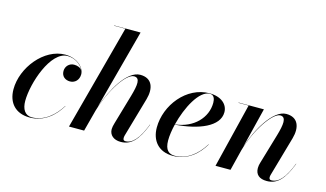

<svg xmlns="http://www.w3.org/2000/svg" viewBox="-88 -1028 2237 1317"><g transform="rotate(15 1031.0 -370.0)"><path d="M402 -129.5 400.5 -130C357.5 -59 287 5 198 5C149 5 126 -35 126 -92.5C126 -218 207.5 -465 327.5 -465C382.5 -465 428 -430.5 443 -393C432.5 -411.5 409.5 -419 386 -419C353 -419 326.5 -392.5 326.5 -358.5C326.5 -318.5 356 -300.5 387.5 -300.5C422.5 -300.5 450 -327 450 -367.5C450 -414 396 -470 310.5 -470C159.5 -470 27.5 -302.5 27.5 -149C27.5 -52.5 84 10 183.5 10C287 10 359 -56.5 402 -129.5Z M818.5 -313 757.5 -103.5C752.5 -87 749 -70.5 749 -59C749 -17 780.5 10 830 10C904 10 950 -38 996 -156L994.5 -156.5C953 -50 910.5 -3 861.5 -3C850.5 -3 844 -8 844 -21.5C844 -26.5 845 -34 846.5 -39.5L927 -319.5C950.5 -402.5 927 -469.5 843 -469.5C748.5 -469.5 661 -312 617.5 -183L769 -750H581.5V-748H661.5L461.5 0H569L609.5 -153C656.5 -311.5 749 -448.5 804 -448.5C849 -448.5 843 -398 818.5 -313Z M1143 -85C1143 -118 1149 -158.5 1159 -200.5C1325.5 -212.5 1466 -268.5 1466 -370C1466 -426.5 1417.5 -470 1334.5 -470C1171.5 -470 1045 -309 1045 -150C1045 -57.5 1098.5 10 1201 10C1305 10 1376.5 -56 1419.5 -129L1418 -130C1369.5 -49.5 1296.5 6 1214 6C1172.5 6 1143 -15 1143 -85ZM1338.5 -467.5C1367 -467.5 1375.5 -440 1375.5 -413C1375.5 -307 1289.5 -216.5 1159.5 -202.5C1191 -328.5 1262 -467.5 1338.5 -467.5Z M1614.5 -458 1502 0H1608.5L1645.5 -148.5C1688.5 -302.5 1788 -449 1842.5 -449C1888 -449 1878.5 -390.5 1856 -313L1793 -99.5C1789.5 -88.5 1786.5 -75 1786.5 -60.5C1786.5 -15 1814.5 10 1867.5 10C1941 10 1987.5 -38 2033.5 -156L2032 -156.5C1990.5 -50 1948.5 -3 1897.5 -3C1885 -3 1881 -10 1881 -21C1881 -26 1882 -33.5 1884 -39.5L1964 -319.5C1987.5 -402.5 1964 -469.5 1880 -469.5C1786 -469.5 1694 -305.5 1652.5 -177.5L1722.5 -460H1542.5V-458Z"/></g></svg>

Font: Bodoni* 96pt Medium
Style: Italic
Weight: 500
Italic angle: -13°
Version: Version 2.3